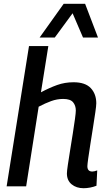

<svg xmlns="http://www.w3.org/2000/svg" viewBox="-20 -983 567 1013"><path d="M441 -106Q441 -78 467 -78Q477 -78 493 -84L489 -3Q474 3 456 6.5Q438 10 421 10Q383 10 358 -10.5Q333 -31 333 -68Q333 -80 338 -113.5Q343 -147 350 -190.5Q357 -234 364 -278Q371 -322 375.5 -355Q380 -388 380 -400Q380 -426 365.5 -443.5Q351 -461 313 -461Q281 -461 249.5 -449.5Q218 -438 184 -420L118 0H15L133 -740H235L196 -496Q241 -520 281.5 -534.5Q322 -549 368 -549Q430 -549 459 -518Q488 -487 488 -438Q488 -425 483 -391Q478 -357 471 -312.5Q464 -268 457 -224Q450 -180 445.5 -147.5Q441 -115 441 -106ZM189 -785 316 -963H429L497 -785H418L363 -913L269 -785Z"/></svg>

Font: Georama Medium
Style: Italic
Weight: 500
Italic angle: -9°
Designer: Jean-Baptiste Levee
Foundry: Production Type
Version: Version 1.000